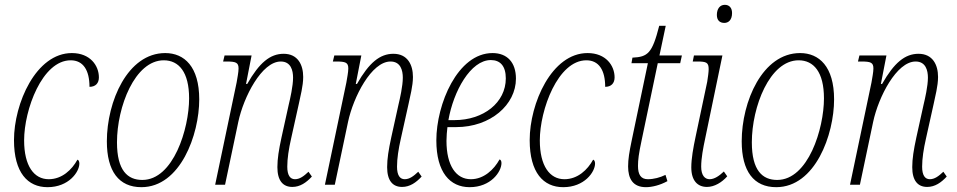

<svg xmlns="http://www.w3.org/2000/svg" viewBox="-20 -766 3968 796"><path d="M177 10C265 10 309 -53 309 -88C309 -96 306 -103 301 -104C278 -62 237 -23 182 -23C121 -23 80 -78 80 -184C80 -311 155 -516 273 -516C325 -516 351 -475 351 -406C376 -406 390 -421 390 -445C390 -494 354 -546 278 -546C129 -546 38 -337 38 -185C38 -50 95 10 177 10Z M566 10C728 10 806 -208 806 -354C806 -490 744 -546 665 -546C509 -546 423 -345 423 -180C423 -56 473 10 566 10ZM570 -20C509 -20 465 -59 465 -176C465 -323 539 -516 659 -516C721 -516 764 -468 764 -358C764 -233 699 -20 570 -20Z M1192 9C1224 9 1250 -9 1273 -34L1259 -54C1240 -36 1223 -23 1203 -23C1183 -23 1171 -39 1171 -75C1171 -109 1177 -148 1187 -192L1219 -336C1225 -366 1237 -409 1237 -447C1237 -497 1215 -543 1156 -543C1100 -543 1055 -506 1005 -418H1000L1023 -536H911L905 -511H918C958 -511 969 -507 969 -482C969 -467 964 -442 961 -424L872 0H913L968 -261C990 -364 1065 -511 1144 -511C1186 -511 1195 -474 1195 -444C1195 -409 1183 -357 1177 -332L1147 -196C1136 -145 1130 -108 1130 -73C1130 -17 1153 9 1192 9Z M1647 9C1679 9 1705 -9 1728 -34L1714 -54C1695 -36 1678 -23 1658 -23C1638 -23 1626 -39 1626 -75C1626 -109 1632 -148 1642 -192L1674 -336C1680 -366 1692 -409 1692 -447C1692 -497 1670 -543 1611 -543C1555 -543 1510 -506 1460 -418H1455L1478 -536H1366L1360 -511H1373C1413 -511 1424 -507 1424 -482C1424 -467 1419 -442 1416 -424L1327 0H1368L1423 -261C1445 -364 1520 -511 1599 -511C1641 -511 1650 -474 1650 -444C1650 -409 1638 -357 1632 -332L1602 -196C1591 -145 1585 -108 1585 -73C1585 -17 1608 9 1647 9Z M1927 10C2015 10 2059 -54 2059 -90C2059 -98 2056 -104 2051 -105C2028 -63 1986 -23 1932 -23C1871 -23 1831 -79 1831 -182C1831 -198 1833 -225 1835 -239H1871C2014 -239 2119 -332 2119 -440C2119 -507 2083 -546 2022 -546C1877 -546 1789 -334 1789 -184C1789 -51 1846 10 1927 10ZM1864 -268H1839C1860 -388 1931 -517 2015 -517C2054 -517 2077 -492 2077 -441C2077 -341 1985 -268 1864 -268Z M2315 10C2403 10 2447 -53 2447 -88C2447 -96 2444 -103 2439 -104C2416 -62 2375 -23 2320 -23C2259 -23 2218 -78 2218 -184C2218 -311 2293 -516 2411 -516C2463 -516 2489 -475 2489 -406C2514 -406 2528 -421 2528 -445C2528 -494 2492 -546 2416 -546C2267 -546 2176 -337 2176 -185C2176 -50 2233 10 2315 10Z M2658 10C2683 10 2716 2 2747 -15L2739 -41C2717 -30 2690 -23 2666 -23C2637 -23 2625 -42 2625 -78C2625 -103 2628 -128 2640 -184L2707 -504H2800L2807 -536H2714L2740 -659H2713C2684 -545 2666 -530 2602 -527L2598 -504H2666L2599 -184C2589 -136 2584 -106 2584 -76C2584 -25 2604 10 2658 10Z M2983 -671C2999 -671 3015 -682 3015 -712C3015 -735 3002 -746 2985 -746C2965 -746 2952 -730 2952 -704C2952 -681 2965 -671 2983 -671ZM2911 9C2942 9 2973 -10 2995 -35L2981 -55C2962 -37 2942 -23 2922 -23C2902 -23 2887 -39 2887 -75C2887 -110 2895 -152 2904 -194L2975 -536H2857L2852 -511H2870C2909 -511 2918 -507 2918 -479C2918 -468 2915 -445 2912 -427L2864 -200C2854 -153 2846 -108 2846 -72C2846 -17 2872 9 2911 9Z M3198 10C3360 10 3438 -208 3438 -354C3438 -490 3376 -546 3297 -546C3141 -546 3055 -345 3055 -180C3055 -56 3105 10 3198 10ZM3202 -20C3141 -20 3097 -59 3097 -176C3097 -323 3171 -516 3291 -516C3353 -516 3396 -468 3396 -358C3396 -233 3331 -20 3202 -20Z M3824 9C3856 9 3882 -9 3905 -34L3891 -54C3872 -36 3855 -23 3835 -23C3815 -23 3803 -39 3803 -75C3803 -109 3809 -148 3819 -192L3851 -336C3857 -366 3869 -409 3869 -447C3869 -497 3847 -543 3788 -543C3732 -543 3687 -506 3637 -418H3632L3655 -536H3543L3537 -511H3550C3590 -511 3601 -507 3601 -482C3601 -467 3596 -442 3593 -424L3504 0H3545L3600 -261C3622 -364 3697 -511 3776 -511C3818 -511 3827 -474 3827 -444C3827 -409 3815 -357 3809 -332L3779 -196C3768 -145 3762 -108 3762 -73C3762 -17 3785 9 3824 9Z"/></svg>

Font: Noto Serif Condensed ExtraLight
Style: Italic
Weight: 200
Width: 3
Italic angle: -12°
Designer: Monotype Design Team
Foundry: Monotype Imaging Inc.
Version: Version 2.013